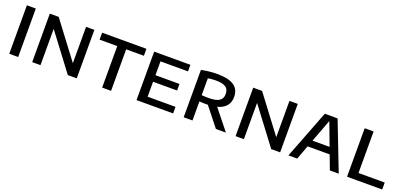

<svg xmlns="http://www.w3.org/2000/svg" viewBox="12 -1408 4647 2215"><g transform="rotate(20 2336.0 -301.0)"><path d="M86 0V-595H195.5V0Z M367.5 0V-595H476.5L831 -124.5H812.5V-595H914.5V0H805L450.5 -470.5H469.5V0Z M1226.5 0V-509.5H1009.5V-595H1553.5V-509.5H1336V0Z M1648.5 0V-595H2093.5V-514.5H1755.5V-80.5H2098V0ZM1708.5 -264V-344.5H2050.5V-264Z M2227.5 0V-581.5Q2269 -590 2319.2 -596Q2369.5 -602 2422 -602Q2559 -602 2626.8 -557Q2694.5 -512 2694.5 -417Q2694.5 -355.5 2662.5 -314Q2630.5 -272.5 2569 -251.5Q2507.5 -230.5 2420 -230.5Q2397.5 -230.5 2377 -231.2Q2356.5 -232 2335.5 -234V0ZM2623 0 2402.5 -278H2523L2746 0ZM2422.5 -307Q2511.5 -307 2551.5 -333.8Q2591.5 -360.5 2591.5 -416Q2591.5 -475.5 2553.2 -500.8Q2515 -526 2431.5 -526Q2403.5 -526 2380.2 -523.8Q2357 -521.5 2335.5 -517.5V-310.5Q2359.5 -309 2377.5 -308Q2395.5 -307 2422.5 -307Z M2864.5 0V-595H2973.5L3328 -124.5H3309.5V-595H3411.5V0H3302L2947.5 -470.5H2966.5V0Z M3513.5 0 3743.5 -595H3900.5L4131 0H4022L3814.5 -551.5H3828L3621 0ZM3658.5 -173.5 3684 -254.5H3960L3984.5 -173.5Z M4233 0V-595H4342.5V-85.5H4664.5V0Z"/></g></svg>

Font: Encode Sans SC SemiExpanded Medium
Style: Regular
Weight: 500
Width: 6
Designer: Multiple Designers
Foundry: Impallari Type
Version: Version 3.002